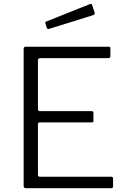

<svg xmlns="http://www.w3.org/2000/svg" viewBox="-20 -987 662 1007"><path d="M104 -730Q104 -742 115 -742H550Q559 -742 559 -733V-692Q559 -682 548 -682H191Q179 -682 179 -671V-414Q179 -404 190 -404H461Q470 -404 470 -395V-353Q470 -349 468.5 -347Q467 -345 461 -345H189Q179 -345 179 -335V-70Q179 -60 189 -60H562Q573 -60 573 -51V-9Q573 -5 570.5 -2.5Q568 0 563 0H116Q104 0 104 -12V-730ZM463 -961 476 -922Q480 -911 467 -907L239 -836Q234 -834 230.5 -835.5Q227 -837 225 -842L219 -861Q215 -871 222 -874L453 -966Q460 -969 463 -961Z"/></svg>

Font: Libre Franklin Thin Light
Style: Regular
Weight: 300
Version: Version 3.000